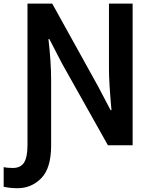

<svg xmlns="http://www.w3.org/2000/svg" viewBox="-63 -792 829 1047"><path d="M86.9 -772.5H221.7L471.7 -321.3L540 -191.4H544.9Q531.2 -341.8 531.2 -414.1V-772.5H660.2V0H525.4L275.4 -445.3L206.1 -579.1H201.2Q215.8 -453.1 215.8 -356.4V1Q215.8 125 162.1 179.7Q108.4 234.4 32.2 234.4Q-5.9 234.4 -43 226.6V119.1Q-24.4 124 6.8 124Q49.8 124 68.4 94.2Q86.9 64.5 86.9 0Z"/></svg>

Font: Gothic A1
Style: Bold
Weight: 700
Version: Version 2.50